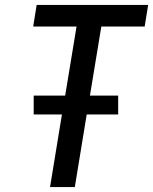

<svg xmlns="http://www.w3.org/2000/svg" viewBox="-20 -755 618 775"><path d="M182 0H282L330 -293H457V-369H343L389 -648H564L578 -735H128L114 -648H289L243 -369H116V-293H230Z"/></svg>

Font: Iosevka Sparkle Medium
Style: Italic
Weight: 500
Italic angle: -9°
Designer: Belleve Invis
Foundry: Belleve Invis
Version: Version 4.5.0; ttfautohint (v1.8.3)